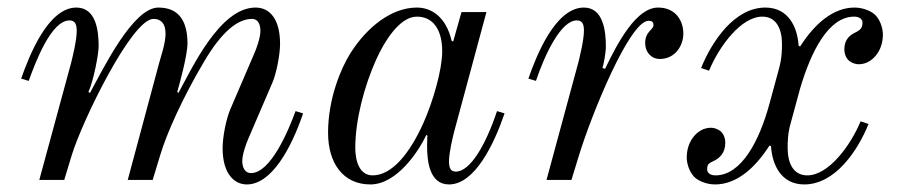

<svg xmlns="http://www.w3.org/2000/svg" viewBox="-20 -476 2376 508"><path d="M36 -268 56 -262C75 -315 116 -422 164 -422C179 -422 183 -411 183 -394C183 -369 172 -325 168 -309L84 0H150L170 -66C198 -157 329 -426 386 -426C405 -426 418 -415 418 -387C418 -361 406 -328 401 -309L318 0H384L404 -66C421 -123 464 -219 520 -313C566 -391 608 -426 647 -426C663 -426 669 -411 669 -394C669 -376 658 -346 653 -335L589 -186C578 -160 569 -113 569 -84C569 -16 600 12 633 12C698 12 750 -82 782 -176L762 -182C743 -130 696 -18 644 -18C628 -18 621 -33 621 -50C621 -68 632 -98 637 -109L701 -258C711 -281 721 -331 721 -360C721 -424 695 -456 656 -456C561 -456 487 -293 452 -230L449 -233C454 -250 476 -329 476 -361C476 -414 458 -456 399 -456C332 -456 254 -296 218 -230L214 -233C227 -260 241 -333 241 -353C241 -393 235 -456 182 -456C107 -456 57 -328 36 -268Z M848 -125C848 -44 888 12 960 12C1030 12 1088 -76 1108 -119L1111 -117C1111 -117 1110 -110 1110 -90C1110 -50 1116 12 1168 12C1236 12 1287 -94 1315 -176L1295 -182C1265 -92 1224 -22 1186 -22C1172 -22 1168 -32 1168 -49C1168 -73 1178 -113 1182 -129L1267 -444H1201L1179 -366L1175 -368C1160 -432 1121 -456 1083 -456C1017 -456 952 -406 907 -335C883 -297 848 -216 848 -125ZM920 -85C920 -157 943 -247 976 -320C997 -366 1037 -432 1083 -432C1124 -432 1150 -400 1150 -340C1150 -292 1126 -208 1100 -150C1064 -70 1017 -12 966 -12C930 -12 920 -52 920 -85Z M1378 -268 1398 -262C1423 -336 1465 -422 1506 -422C1521 -422 1525 -412 1525 -395C1525 -370 1514 -326 1510 -310L1426 0H1492L1511 -62C1545 -174 1646 -421 1696 -421C1708 -421 1709 -415 1709 -409C1709 -404 1704 -399 1699 -394C1692 -386 1687 -377 1687 -362C1687 -338 1703 -320 1726 -320C1766 -320 1788 -355 1788 -387C1788 -421 1768 -456 1721 -456C1664 -456 1615 -365 1581 -294L1574 -296C1577 -306 1583 -334 1583 -354C1583 -394 1576 -456 1525 -456C1449 -456 1399 -328 1378 -268Z M1797 -59C1797 -48 1801 -26 1815 -10C1825 2 1849 12 1872 12C1928 12 1977 -30 2016 -91L2020 -89C2023 -41 2046 12 2108 12C2189 12 2249 -76 2278 -148L2257 -155C2230 -90 2172 -12 2116 -12C2078 -12 2064 -46 2064 -84C2064 -98 2064 -123 2072 -150L2097 -242C2126 -340 2172 -432 2240 -432C2253 -432 2262 -426 2262 -416C2262 -404 2258 -397 2243 -390C2226 -382 2214 -369 2214 -346C2214 -331 2220 -320 2228 -314C2235 -309 2244 -306 2252 -306C2272 -306 2288 -317 2298 -330C2311 -346 2316 -366 2316 -385C2316 -396 2312 -418 2298 -434C2288 -446 2264 -456 2241 -456C2185 -456 2136 -414 2097 -353L2093 -355C2090 -403 2067 -456 2005 -456C1924 -456 1864 -368 1835 -296L1856 -289C1883 -354 1941 -432 1997 -432C2035 -432 2049 -398 2049 -360C2049 -346 2049 -323 2041 -294L2016 -202C1989 -102 1941 -12 1873 -12C1860 -12 1851 -18 1851 -28C1851 -41 1855 -44 1868 -50C1884 -57 1899 -72 1899 -98C1899 -113 1893 -124 1885 -130C1878 -135 1869 -138 1861 -138C1841 -138 1825 -127 1815 -114C1802 -98 1797 -78 1797 -59Z"/></svg>

Font: Old Standard
Style: Italic
Weight: 400
Italic angle: -15.2°
Designer: Alexey Kryukov <alexios@thessalonica.org.ru>
Version: Version 2.0